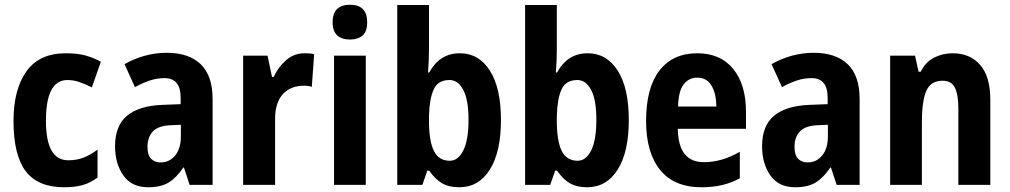

<svg xmlns="http://www.w3.org/2000/svg" viewBox="-20 -781 4267 811"><path d="M251 10Q140 10 88.5 -58Q37 -126 37 -270Q37 -403 91.5 -479.5Q146 -556 258 -556Q309 -556 343.5 -546Q378 -536 406 -520L368 -412Q338 -427 313.5 -435Q289 -443 265 -443Q174 -443 174 -271Q174 -104 268 -104Q304 -104 332.5 -115Q361 -126 392 -149V-31Q361 -8 328 1Q295 10 251 10Z M684 -558Q778 -558 828 -509.5Q878 -461 878 -363V0H781L757 -73H754Q726 -31 693 -10.5Q660 10 606 10Q536 10 501 -40Q466 -90 466 -163Q466 -250 516.5 -292Q567 -334 665 -338L743 -341V-368Q743 -451 675 -451Q644 -451 614.5 -441.5Q585 -432 550 -413L506 -510Q546 -533 591.5 -545.5Q637 -558 684 -558ZM700 -252Q649 -250 626 -226Q603 -202 603 -161Q603 -126 618 -110.5Q633 -95 659 -95Q696 -95 720 -124.5Q744 -154 744 -205V-254Z M1267 -556Q1275 -556 1285.5 -555.5Q1296 -555 1307 -552L1297 -414Q1291 -417 1280 -418Q1269 -419 1265 -419Q1207 -419 1174.5 -383Q1142 -347 1142 -279V0H1007V-546H1110L1129 -456H1136Q1154 -496 1187.5 -526Q1221 -556 1267 -556Z M1458 -761Q1531 -761 1531 -687Q1531 -649 1512 -631.5Q1493 -614 1458 -614Q1424 -614 1404.5 -631.5Q1385 -649 1385 -687Q1385 -725 1404 -743Q1423 -761 1458 -761ZM1525 -546V0H1391V-546Z M1792 -574Q1792 -554 1791 -526.5Q1790 -499 1788 -475H1793Q1815 -515 1847 -535.5Q1879 -556 1923 -556Q2002 -556 2049 -483Q2096 -410 2096 -274Q2096 -139 2049 -64.5Q2002 10 1920 10Q1876 10 1847 -7Q1818 -24 1793 -60H1785L1764 0H1658V-760H1792ZM1879 -443Q1830 -443 1812 -403.5Q1794 -364 1792 -292V-270Q1792 -186 1812.5 -144Q1833 -102 1880 -102Q1915 -102 1937 -145.5Q1959 -189 1959 -276Q1959 -359 1937 -401Q1915 -443 1879 -443Z M2332 -574Q2332 -554 2331 -526.5Q2330 -499 2328 -475H2333Q2355 -515 2387 -535.5Q2419 -556 2463 -556Q2542 -556 2589 -483Q2636 -410 2636 -274Q2636 -139 2589 -64.5Q2542 10 2460 10Q2416 10 2387 -7Q2358 -24 2333 -60H2325L2304 0H2198V-760H2332ZM2419 -443Q2370 -443 2352 -403.5Q2334 -364 2332 -292V-270Q2332 -186 2352.5 -144Q2373 -102 2420 -102Q2455 -102 2477 -145.5Q2499 -189 2499 -276Q2499 -359 2477 -401Q2455 -443 2419 -443Z M2925 -556Q3023 -556 3077 -490Q3131 -424 3131 -309V-237H2843Q2845 -96 2953 -96Q3030 -96 3105 -140V-28Q3037 10 2944 10Q2827 10 2768 -63.5Q2709 -137 2709 -270Q2709 -410 2765.5 -483Q2822 -556 2925 -556ZM2925 -453Q2890 -453 2868 -425Q2846 -397 2844 -331H3006Q3005 -387 2985 -420Q2965 -453 2925 -453Z M3417 -558Q3511 -558 3561 -509.5Q3611 -461 3611 -363V0H3514L3490 -73H3487Q3459 -31 3426 -10.5Q3393 10 3339 10Q3269 10 3234 -40Q3199 -90 3199 -163Q3199 -250 3249.5 -292Q3300 -334 3398 -338L3476 -341V-368Q3476 -451 3408 -451Q3377 -451 3347.5 -441.5Q3318 -432 3283 -413L3239 -510Q3279 -533 3324.5 -545.5Q3370 -558 3417 -558ZM3433 -252Q3382 -250 3359 -226Q3336 -202 3336 -161Q3336 -126 3351 -110.5Q3366 -95 3392 -95Q3429 -95 3453 -124.5Q3477 -154 3477 -205V-254Z M4004 -556Q4077 -556 4120 -507Q4163 -458 4163 -360V0H4028V-323Q4028 -381 4013.5 -410.5Q3999 -440 3962 -440Q3912 -440 3893 -398Q3874 -356 3874 -262V0H3740V-546H3845L3860 -478H3869Q3890 -520 3926.5 -538Q3963 -556 4004 -556Z"/></svg>

Font: Noto Sans Kannada Condensed
Style: Bold
Weight: 700
Width: 3
Designer: Jelle Bosma - Monotype Design Team
Foundry: Monotype Imaging Inc.
Version: Version 2.005; ttfautohint (v1.8.4.7-5d5b)